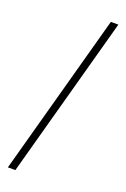

<svg xmlns="http://www.w3.org/2000/svg" viewBox="-179 -837 704 1070"><g transform="rotate(20 173.0 -302.0)"><path d="M326 -781 64 177H19.5L281.5 -781Z"/></g></svg>

Font: Merriweather 144pt
Style: Regular
Weight: 400
Version: Version 2.100